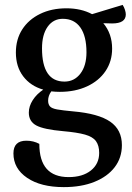

<svg xmlns="http://www.w3.org/2000/svg" viewBox="-20 -496 540 786"><path d="M225 -120Q207 -120 190 -122Q177 -104 177 -84Q177 -69 184.5 -60.5Q192 -52 214 -48Q236 -44 280 -40Q383 -31 431 2Q479 35 479 98Q479 150 449.5 188.5Q420 227 366.5 248.5Q313 270 241 270Q147 270 91 232Q35 194 35 132Q35 80 88 80Q117 80 141 93Q141 229 261 229Q318 229 352 202Q386 175 386 130Q386 100 373 82Q360 64 328 55Q296 46 239 41Q159 34 128.5 17.5Q98 1 98 -35Q98 -61 114 -86Q130 -111 157 -129Q105 -144 75 -183.5Q45 -223 45 -281Q45 -335 71 -375.5Q97 -416 144 -439Q191 -462 252 -462Q312 -462 357 -438L482 -476Q488 -467 491.5 -456Q495 -445 495 -437Q495 -400 439 -400Q422 -400 403 -401Q439 -358 439 -297Q439 -245 412 -205Q385 -165 336.5 -142.5Q288 -120 225 -120ZM244 -162Q284 -162 309 -194.5Q334 -227 334 -282Q334 -348 309 -383.5Q284 -419 237 -419Q198 -419 175 -386.5Q152 -354 152 -298Q152 -162 244 -162Z"/></svg>

Font: Petrona SemiBold
Style: Regular
Weight: 600
Designer: Ringo R. Seeber
Foundry: Ringo R. Seeber
Version: Version 2.001; ttfautohint (v1.8.3)